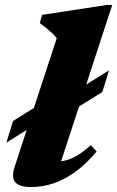

<svg xmlns="http://www.w3.org/2000/svg" viewBox="-20 -740 473 775"><path d="M32.5 -251.5 185 -347 254 -353 420 -456 393 -368.5 227 -265.5 158.5 -259.5 6 -164.5ZM209 -586Q200.5 -597 189.8 -607Q179 -617 166.8 -627Q154.5 -637 140.5 -647L150 -680L411.5 -720H433L209.5 -36.5L175.5 -87.5Q209 -85 236.5 -90.5Q264 -96 290.2 -111.5Q316.5 -127 346.5 -154L370 -128.5Q326 -76 281.5 -44.5Q237 -13 193.2 1Q149.5 15 106 15Q57.5 15 41.2 -5Q25 -25 39.5 -68Z"/></svg>

Font: Newsreader 16pt 16pt ExtraBold
Style: Italic
Weight: 800
Italic angle: -17°
Version: Version 1.003